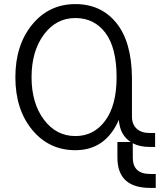

<svg xmlns="http://www.w3.org/2000/svg" viewBox="-20 -717 780 937"><path d="M713 132H740V200H713Q553 200 553 52V-24H618Q565 -58 560 -132Q495 16 348 16Q219 16 137 -83.5Q55 -183 55 -340Q55 -497 137 -597Q219 -697 348 -697Q473 -697 547.5 -605.5Q622 -514 624 -339V-148Q624 -110 647 -89Q670 -68 710 -68H737V0H710Q661 0 628 -18V52Q628 132 713 132ZM348 -53Q438 -53 493.5 -128Q549 -203 549 -340Q549 -484 494.5 -556.5Q440 -629 348 -629Q254 -629 194 -548Q134 -467 134 -340Q134 -214 194 -133.5Q254 -53 348 -53Z"/></svg>

Font: Didact Gothic
Style: Regular
Weight: 400
Designer: Daniel Johnson
Foundry: Daniel Johnson
Version: Version 2.101;PS 002.101;hotconv 1.0.88;makeotf.lib2.5.64775